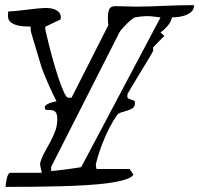

<svg xmlns="http://www.w3.org/2000/svg" viewBox="-20 -707 779 751"><path d="M143 -31Q143 -36 140 -47Q137 -58 137 -65V-69Q143 -91 154.5 -111.5Q166 -132 177 -152.5Q188 -173 196 -194.5Q204 -216 204 -240Q204 -263 196.5 -269.5Q189 -276 179.5 -276.5Q170 -277 162.5 -277Q155 -277 155 -289Q155 -292 160 -296Q165 -300 172.5 -303Q180 -306 187.5 -308Q195 -310 201 -311Q197 -318 188.5 -336Q180 -354 170.5 -375Q161 -396 153.5 -415Q146 -434 143 -442Q143 -443 136.5 -464Q130 -485 122.5 -510.5Q115 -536 108 -559Q101 -582 100 -588V-603Q89 -603 73.5 -604Q58 -605 44 -609Q30 -613 20.5 -621.5Q11 -630 11 -646Q11 -648 11.5 -654Q12 -660 12 -662Q20 -662 41 -664Q62 -666 85 -669Q108 -672 129 -674Q150 -676 158 -676Q167 -676 177.5 -674.5Q188 -673 197 -669Q206 -665 212 -657.5Q218 -650 218 -638Q218 -637 217.5 -636.5Q217 -636 217 -634V-631L158 -603Q157 -601 157 -600V-597Q157 -595 157.5 -592Q158 -589 158 -588Q170 -535 183 -487.5Q196 -440 208 -404Q220 -368 230 -346.5Q240 -325 246 -325H260L404 -609Q403 -612 402.5 -620.5Q402 -629 402 -638Q402 -660 407.5 -671.5Q413 -683 432 -683Q455 -683 475 -682Q495 -681 514 -681Q542 -681 567.5 -682Q593 -683 619.5 -684Q646 -685 675 -686Q704 -687 739 -687Q739 -669 727 -659.5Q715 -650 700 -645.5Q685 -641 671 -640Q657 -639 653 -639Q648 -620 635.5 -605.5Q623 -591 608 -580L623 -566Q620 -564 613.5 -557.5Q607 -551 600.5 -544Q594 -537 588 -531Q582 -525 579 -522V-508Q577 -503 562 -478Q547 -453 529 -423.5Q511 -394 496 -369Q481 -344 479 -340Q479 -338 478.5 -335.5Q478 -333 478 -331Q478 -324 482.5 -321.5Q487 -319 493 -317.5Q499 -316 503.5 -313.5Q508 -311 508 -304Q508 -290 499 -284Q490 -278 478 -274.5Q466 -271 453.5 -267Q441 -263 435 -253Q409 -214 388 -164Q367 -114 356 -69Q355 -67 355 -63Q355 -55 356 -52L358 -46H487L502 -24Q496 -13 471 -5Q446 3 408 8.5Q370 14 321 17Q272 20 218.5 21.5Q165 23 109.5 23.5Q54 24 2 24Q2 17 3.5 7Q5 -3 7 -11Q9 -19 12.5 -25Q16 -31 21 -31ZM180 -38Q183 -38 202 -40Q221 -42 242.5 -45Q264 -48 281 -50.5Q298 -53 298 -54L608 -639Q605 -639 598 -640Q591 -641 583 -642Q575 -643 567.5 -643.5Q560 -644 557 -644Q552 -644 544 -643.5Q536 -643 528 -642Q520 -641 514 -640Q508 -639 507 -639Q503 -637 494 -630Q485 -623 475.5 -613.5Q466 -604 458 -595Q450 -586 447 -580L180 -54Z"/></svg>

Font: Miltonian
Style: Regular
Weight: 400
Designer: Pablo Impallari
Foundry: Pablo Impallari
Version: Version 1.008